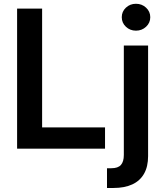

<svg xmlns="http://www.w3.org/2000/svg" viewBox="-20 -772 852 997"><path d="M68.8 0V-727.5H198.7V-110.4H525.4V0ZM623 -535.6H749V38.6Q749 93.3 728 130.1Q707 167 667 185.5Q627 204.1 569.3 204.1H535.6V101.6H558.1Q592.8 101.6 607.9 84.5Q623 67.4 623 32.7ZM686 -612.8Q655.3 -612.8 633.8 -633.1Q612.3 -653.3 612.3 -682.6Q612.3 -711.9 633.8 -732.2Q655.3 -752.4 686 -752.4Q716.8 -752.4 738.5 -732.2Q760.3 -711.9 760.3 -682.6Q760.3 -653.3 738.5 -633.1Q716.8 -612.8 686 -612.8Z"/></svg>

Font: Inter 20pt SemiBold
Style: Regular
Weight: 600
Version: Version 4.001;git-66647c0bb